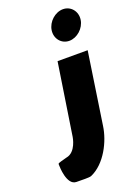

<svg xmlns="http://www.w3.org/2000/svg" viewBox="-170 -839 756 1058"><g transform="rotate(-20 207.5 -310.0)"><path d="M393 -511H216.5L151.9 -90C151.9 -90 139.5 -4.7 80.8 5C20.7 22 28.2 16 28.4 35C28.4 35 29 149.7 86.7 150C118.8 150 162.1 152.3 174.2 147C262.6 108.4 318.1 -4.6 329.9 -90ZM244.1 -682C237.2 -634 270.4 -594 316.4 -594C362.4 -594 407.2 -634 414.1 -682C421 -730 387.8 -770 341.8 -770C295.8 -770 251 -730 244.1 -682Z"/></g></svg>

Font: Blink
Style: Obl
Weight: 400
Designer: Mew Too
Foundry: Cannot Into Space Fonts
Version: Version 001.000